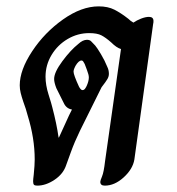

<svg xmlns="http://www.w3.org/2000/svg" viewBox="-20 -573 555 603"><path d="M84 -4Q84 -9 86 -25Q89 -55 89 -72Q89 -139 67 -210Q62 -230 53 -254Q48 -269 45 -281Q42 -293 42 -305Q42 -353 81 -412Q120 -471 178 -512Q236 -553 290 -553Q319 -553 339.5 -542.5Q360 -532 383 -514Q391 -506 399 -502Q409 -509 423 -514.5Q437 -520 448 -520Q462 -520 462 -507Q462 -501 461 -498L402 -72Q397 -42 368.5 -16Q340 10 309 10Q295 10 295 -2Q295 -6 300.5 -19Q306 -32 310 -67L360 -419Q346 -423 329 -440Q312 -455 298.5 -462Q285 -469 260 -469Q224 -469 192.5 -450.5Q161 -432 142 -400.5Q123 -369 123 -332Q123 -306 132.5 -276Q142 -246 144 -237Q158 -184 164 -141H165Q161 -132 197 -211L206 -229Q188 -232 180 -250L157 -296Q150 -314 150 -325Q150 -346 176 -381Q202 -416 226 -435Q240 -448 253 -448Q261 -448 265.5 -444Q270 -440 279 -430Q285 -423 297 -403Q309 -383 317 -363Q322 -353 322 -341Q322 -333 317.5 -325Q313 -317 299 -299L231 -162Q214 -127 202.5 -95Q191 -63 188 -55Q179 -27 151.5 -8.5Q124 10 97 10Q89 10 86.5 7Q84 4 84 -4ZM253 -305Q259 -319 259 -330Q259 -338 253 -353.5Q247 -369 246 -372Q245 -373 242.5 -378Q240 -383 236 -383Q227 -383 217 -366Q216 -364 213.5 -358.5Q211 -353 211 -348Q211 -338 228 -301Q230 -297 233 -293.5Q236 -290 239 -290Q244 -290 247.5 -295Q251 -300 253 -305Z"/></svg>

Font: Charm
Style: Bold
Weight: 700
Designer: Katatrad Aksorn Co.,Ltd.
Foundry: Cadson Demak Co.,Ltd.
Version: Version 1.001